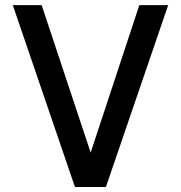

<svg xmlns="http://www.w3.org/2000/svg" viewBox="-20 -743 719 763"><path d="M340.3 -136.7 533.7 -722.7H648.4L400.9 0H277.8L30.8 -722.7H145.5Z"/></svg>

Font: Giphurs Medium
Style: Regular
Weight: 500
Version: Version 0.920; ttfautohint (v1.8.4.7-5d5b)